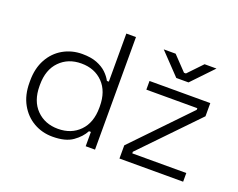

<svg xmlns="http://www.w3.org/2000/svg" viewBox="-113 -904 1393 1122"><g transform="rotate(20 584.0 -343.0)"><path d="M298 14Q233 14 180 -16.5Q127 -47 95.5 -103.5Q64 -160 64 -237V-249Q64 -326 95 -382.5Q126 -439 179.5 -469.5Q233 -500 298 -500Q352 -500 389 -485.5Q426 -471 449.5 -448.5Q473 -426 486 -401H498V-700H558V0H500V-89H488Q467 -49 422.5 -17.5Q378 14 298 14ZM312 -40Q395 -40 446.5 -93Q498 -146 498 -239V-247Q498 -340 446.5 -393Q395 -446 312 -446Q230 -446 178 -393Q126 -340 126 -247V-239Q126 -146 178 -93Q230 -40 312 -40ZM710 0V-82L1037 -422V-432H720V-486H1098V-404L770 -64V-54H1106V0ZM861 -556 735 -688H809L893 -600H905L989 -688H1063L937 -556Z"/></g></svg>

Font: Space Grotesk Light Light
Style: Regular
Weight: 300
Version: Version 2.000